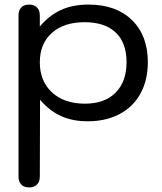

<svg xmlns="http://www.w3.org/2000/svg" viewBox="-20 -520 707 839"><path d="M61 252V-453Q61 -475 73 -487.5Q85 -500 107 -500Q129 -500 141.5 -487.5Q154 -475 154 -453V-404Q194 -452 245.5 -476Q297 -500 367 -500Q487 -500 556.5 -432.5Q626 -365 626 -248Q626 -170 594 -111.5Q562 -53 502.5 -21.5Q443 10 363 10Q298 10 247.5 -12.5Q197 -35 155 -84L154 252Q154 274 141.5 286.5Q129 299 107 299Q85 299 73 286.5Q61 274 61 252ZM533 -249Q533 -333 485.5 -378Q438 -423 350 -423Q259 -423 206.5 -376Q154 -329 154 -248Q154 -165 207.5 -116Q261 -67 351 -67Q437 -67 485 -115Q533 -163 533 -249Z"/></svg>

Font: Kodchasan Medium
Style: Regular
Weight: 500
Designer: Katatrad Aksorn Co.,Ltd.
Foundry: Cadson Demak Co.,Ltd.
Version: Version 1.000; ttfautohint (v1.6)